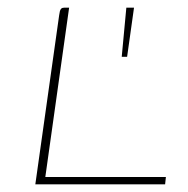

<svg xmlns="http://www.w3.org/2000/svg" viewBox="-20 -480 490 500"><path d="M160 -460 98 -19H412L410 0H72L134 -440Q135 -447 136 -451Q137 -455 139.5 -457.5Q142 -460 147 -460ZM297 -332 309 -460H329L311 -332Z"/></svg>

Font: Genos Thin
Style: Italic
Weight: 100
Italic angle: -8°
Designer: Robert E. Leuschke
Foundry: Robert E. Leuschke
Version: Version 1.010